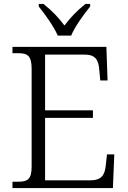

<svg xmlns="http://www.w3.org/2000/svg" viewBox="-20 -951 646 971"><path d="M272 -771H340C358 -816 405 -880 436 -918V-931H412C368 -896 336 -862 306 -822C276 -862 244 -896 200 -931H176V-918C207 -880 253 -816 272 -771ZM43 0H551L558 -170H521L515 -115C510 -66 494 -39 436 -39H208V-355H450V-393H208V-675H407C463 -675 478 -648 482 -599L487 -544H524L518 -714H43V-682H70C117 -682 140 -672 140 -603V-109C140 -41 117 -32 70 -32H43Z"/></svg>

Font: Noto Serif Devanagari Light
Style: Regular
Weight: 300
Designer: Universal Thirst, Indian Type Foundry and the Monotype Design Team
Foundry: Monotype Imaging Inc.
Version: Version 2.004